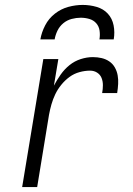

<svg xmlns="http://www.w3.org/2000/svg" viewBox="-20 -760 540 780"><path d="M70 0 156 -520H217L199 -412Q211 -435 226.5 -457Q242 -479 262.5 -495.5Q283 -512 308 -520Q333 -528 357 -528Q376 -528 393 -524Q410 -520 424 -510.5Q438 -501 446.5 -486Q455 -471 458 -454Q461 -437 460 -419Q459 -401 456 -382H395Q398 -398 398 -414Q398 -430 392.5 -443.5Q387 -457 374.5 -465Q362 -473 346 -473Q325 -473 303 -467Q281 -461 262.5 -447.5Q244 -434 229 -415.5Q214 -397 204.5 -377Q195 -357 189 -336Q183 -315 179 -293L131 0ZM144 -600Q149 -629 163.5 -657Q178 -685 203 -704.5Q228 -724 257.5 -732Q287 -740 316 -740Q345 -740 372.5 -732Q400 -724 418 -704.5Q436 -685 441.5 -657Q447 -629 442 -600H384Q387 -618 384.5 -635.5Q382 -653 371 -665.5Q360 -678 343 -683Q326 -688 308 -688Q290 -688 271 -683Q252 -678 237 -665.5Q222 -653 213.5 -635.5Q205 -618 202 -600Z"/></svg>

Font: Iosevka Term Curly Light
Style: Italic
Weight: 300
Italic angle: -9°
Designer: Belleve Invis
Foundry: Belleve Invis
Version: Version 32.3.0